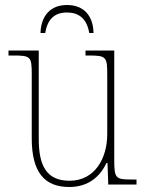

<svg xmlns="http://www.w3.org/2000/svg" viewBox="-20 -738 586 768"><path d="M142 -606H161C170 -664 201 -688 248 -688C294 -688 327 -665 337 -606H354C353 -674 316 -718 248 -718C181 -718 144 -674 142 -606ZM257 10C336 10 381 -34 406 -86H410L413 0H526V-20H505C443 -20 437 -25 437 -97V-536H322V-516H334C406 -516 409 -511 409 -436V-202C409 -104 359 -15 258 -15C163 -15 135 -80 135 -182V-536H14V-516H32C102 -516 107 -512 107 -442V-184C107 -49 158 10 257 10Z"/></svg>

Font: Noto Serif SemiCondensed Thin
Style: Regular
Weight: 100
Width: 4
Designer: Monotype Design Team
Foundry: Monotype Imaging Inc.
Version: Version 2.015